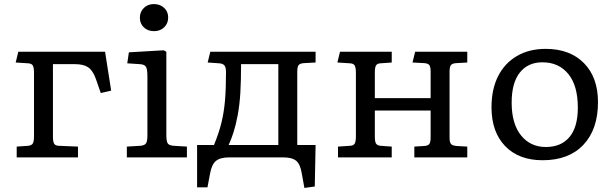

<svg xmlns="http://www.w3.org/2000/svg" viewBox="-20 -773 3015 943"><path d="M62 0V-53L119 -57Q136 -59 141.5 -69Q147 -79 147 -105V-414Q147 -440 141.5 -450.5Q136 -461 119 -462L57 -466L70 -519H496L526 -328L475 -316L451 -385Q436 -427 413 -442.5Q390 -458 347 -458H240V-102Q240 -78 245.5 -68Q251 -58 267 -57L363 -53V0Z M736 -620Q706 -620 686.5 -638.5Q667 -657 667 -686Q667 -715 686.5 -734Q706 -753 736 -753Q766 -753 786 -734.5Q806 -716 806 -687Q806 -658 786.5 -639Q767 -620 736 -620ZM603 0V-53L670 -57Q691 -59 697.5 -69.5Q704 -80 704 -108V-398Q704 -434 696.5 -445.5Q689 -457 665 -458L605 -462L613 -516L784 -526L797 -519V-104Q797 -85 802 -72Q807 -59 832 -57L898 -53V0Z M1475 150 1462 78Q1455 34 1435 17Q1415 0 1371 0H1106Q1062 0 1041 17Q1020 34 1012 78L999 147H948V-61H1031Q1055 -119 1067.5 -170Q1080 -221 1085 -279Q1090 -337 1090 -417Q1090 -443 1082 -452Q1074 -461 1057 -462L1000 -466L1013 -519H1530V-466L1474 -463Q1453 -462 1446.5 -453Q1440 -444 1440 -422V-61H1530L1526 143ZM1103 -61H1347V-458H1164Q1164 -378 1160.5 -318Q1157 -258 1147 -205Q1138 -158 1127 -123.5Q1116 -89 1103 -61Z M1640 0V-53L1700 -57Q1717 -58 1722.5 -68.5Q1728 -79 1728 -105V-414Q1728 -440 1722.5 -450.5Q1717 -461 1700 -462L1637 -466L1650 -519H1904V-466L1848 -462Q1832 -461 1826.5 -451Q1821 -441 1821 -417V-291H2095V-421Q2095 -446 2088 -454Q2081 -462 2063 -463L2006 -466L2019 -519H2275V-466L2222 -463Q2201 -462 2194.5 -453Q2188 -444 2188 -422V-97Q2188 -75 2194.5 -66.5Q2201 -58 2222 -56L2275 -53V0H2015V-53L2063 -56Q2081 -57 2088 -65Q2095 -73 2095 -98V-230H1821V-102Q1821 -78 1826.5 -68.5Q1832 -59 1848 -57L1904 -53V0Z M2645 14Q2528 14 2461 -55.5Q2394 -125 2394 -246Q2394 -335 2426.5 -399Q2459 -463 2519 -498Q2579 -533 2660 -533Q2779 -533 2848 -463Q2917 -393 2917 -271Q2917 -138 2845.5 -62Q2774 14 2645 14ZM2661 -51Q2736 -51 2777 -100Q2818 -149 2818 -244Q2818 -353 2771 -410Q2724 -467 2644 -467Q2573 -467 2533 -416.5Q2493 -366 2493 -269Q2493 -165 2539 -108Q2585 -51 2661 -51Z"/></svg>

Font: Literata 7pt
Style: Regular
Weight: 400
Designer: Latin by Veronika Burian and Jose Scaglione. Greek by Irene Vlachou. Cyrillic by Vera Evstafieva.
Foundry: TypeTogether
Version: Version 3.002